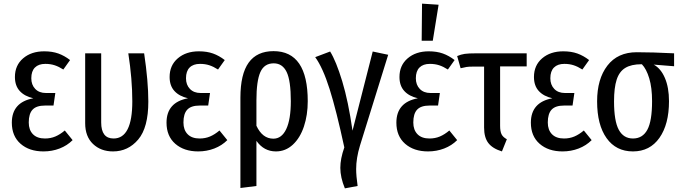

<svg xmlns="http://www.w3.org/2000/svg" viewBox="-20 -820 3744 1055"><path d="M365 -490 328 -438Q303 -454 280 -461.5Q257 -469 229 -469Q192 -469 172 -449Q152 -429 152 -390Q152 -354 173.5 -331.5Q195 -309 232 -309H284L274 -240H227Q180 -240 159 -217.5Q138 -195 138 -147Q138 -106 161 -82.5Q184 -59 227 -59Q258 -59 284 -70Q310 -81 336 -103L379 -50Q349 -20 307.5 -4Q266 12 219 12Q141 12 93 -30Q45 -72 45 -146Q45 -258 163 -280Q115 -291 88.5 -320Q62 -349 62 -397Q62 -461 107 -499.5Q152 -538 223 -538Q267 -538 300.5 -526Q334 -514 365 -490Z M795 -262Q795 -119 739.5 -53.5Q684 12 601 12Q534 12 491 -29Q448 -70 448 -143V-527H536V-147Q536 -59 604 -59Q707 -59 707 -263Q707 -385 685 -527H772Q795 -373 795 -262Z M1215 -490 1178 -438Q1153 -454 1130 -461.5Q1107 -469 1079 -469Q1042 -469 1022 -449Q1002 -429 1002 -390Q1002 -354 1023.5 -331.5Q1045 -309 1082 -309H1134L1124 -240H1077Q1030 -240 1009 -217.5Q988 -195 988 -147Q988 -106 1011 -82.5Q1034 -59 1077 -59Q1108 -59 1134 -70Q1160 -81 1186 -103L1229 -50Q1199 -20 1157.5 -4Q1116 12 1069 12Q991 12 943 -30Q895 -72 895 -146Q895 -258 1013 -280Q965 -291 938.5 -320Q912 -349 912 -397Q912 -461 957 -499.5Q1002 -538 1073 -538Q1117 -538 1150.5 -526Q1184 -514 1215 -490Z M1671 -264Q1671 -188 1650 -125Q1629 -62 1589 -25Q1549 12 1496 12Q1430 12 1389 -46V202L1301 213V-283Q1301 -413 1346.5 -476Q1392 -539 1483 -539Q1671 -539 1671 -264ZM1578 -264Q1578 -377 1555 -424.5Q1532 -472 1484 -472Q1432 -472 1410.5 -423.5Q1389 -375 1389 -268V-129Q1422 -58 1482 -58Q1528 -58 1553 -111Q1578 -164 1578 -264Z M1917 -102 2028 -537 2113 -519 1958 -20Q1937 49 1937 109Q1937 146 1945 202L1875 215Q1850 155 1850 102Q1850 52 1872 -10Q1828 -214 1791 -331Q1754 -448 1712 -506L1794 -537Q1827 -484 1860.5 -373.5Q1894 -263 1917 -102Z M2478 -490 2441 -438Q2416 -454 2393 -461.5Q2370 -469 2342 -469Q2305 -469 2285 -449Q2265 -429 2265 -390Q2265 -354 2286.5 -331.5Q2308 -309 2345 -309H2397L2387 -240H2340Q2293 -240 2272 -217.5Q2251 -195 2251 -147Q2251 -106 2274 -82.5Q2297 -59 2340 -59Q2371 -59 2397 -70Q2423 -81 2449 -103L2492 -50Q2462 -20 2420.5 -4Q2379 12 2332 12Q2254 12 2206 -30Q2158 -72 2158 -146Q2158 -258 2276 -280Q2228 -291 2201.5 -320Q2175 -349 2175 -397Q2175 -461 2220 -499.5Q2265 -538 2336 -538Q2380 -538 2413.5 -526Q2447 -514 2478 -490ZM2299 -800 2390 -794 2358 -596H2297Z M2728 -455V-129Q2728 -98 2736 -82Q2744 -66 2765 -55L2738 12Q2686 -4 2663 -34.5Q2640 -65 2640 -119V-454H2579Q2556 -454 2543.5 -452Q2531 -450 2511 -445L2492 -512Q2513 -521 2533.5 -524Q2554 -527 2598 -527H2874V-455Z M3217 -490 3180 -438Q3155 -454 3132 -461.5Q3109 -469 3081 -469Q3044 -469 3024 -449Q3004 -429 3004 -390Q3004 -354 3025.5 -331.5Q3047 -309 3084 -309H3136L3126 -240H3079Q3032 -240 3011 -217.5Q2990 -195 2990 -147Q2990 -106 3013 -82.5Q3036 -59 3079 -59Q3110 -59 3136 -70Q3162 -81 3188 -103L3231 -50Q3201 -20 3159.5 -4Q3118 12 3071 12Q2993 12 2945 -30Q2897 -72 2897 -146Q2897 -258 3015 -280Q2967 -291 2940.5 -320Q2914 -349 2914 -397Q2914 -461 2959 -499.5Q3004 -538 3075 -538Q3119 -538 3152.5 -526Q3186 -514 3217 -490Z M3684 -456 3572 -465Q3611 -444 3633.5 -391.5Q3656 -339 3656 -264Q3656 -137 3603.5 -62.5Q3551 12 3458 12Q3365 12 3313 -61Q3261 -134 3261 -263Q3261 -386 3317.5 -459.5Q3374 -533 3479 -533Q3564 -533 3684 -527ZM3563 -264Q3563 -338 3547.5 -389.5Q3532 -441 3507 -467H3505Q3449 -467 3416 -447Q3383 -427 3368.5 -382.5Q3354 -338 3354 -263Q3354 -155 3380 -107Q3406 -59 3458 -59Q3511 -59 3537 -107Q3563 -155 3563 -264Z"/></svg>

Font: Fira Sans Extra Condensed
Style: Regular
Weight: 400
Width: 1
Designer: Carrois Corporate & Edenspiekermann AG
Foundry: Carrois Corporate GbR & Edenspiekermann AG
Version: Version 4.203